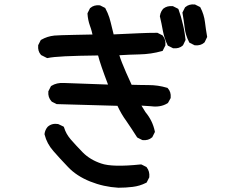

<svg xmlns="http://www.w3.org/2000/svg" viewBox="-20 -794 1040 886"><path d="M525.9 72.3Q458 68.4 396 43.5Q333 18.1 293.9 -23.4Q255.4 -63.5 226.6 -96.7Q196.3 -130.9 186 -172.4L185.5 -174.3V-175.8Q186.5 -185.1 190.2 -193.4Q193.8 -201.7 199.7 -208.5L200.2 -209L200.7 -209.5Q219.7 -226.1 247.6 -221.7L249 -221.2L250.5 -220.7L271 -210.9L274.4 -209L275.9 -205.1Q280.3 -190.4 287.8 -177Q295.4 -163.6 306.2 -150.9Q328.6 -125 362.3 -90.3Q378.9 -73.7 399.9 -61Q420.9 -48.3 446.8 -39.6Q498 -21.5 628.9 -35.2H631.8L634.3 -34.2L653.8 -24.4L655.8 -23.4L657.2 -21.5Q671.4 -2.9 668.9 22.5V24.4L668 25.9L658.2 45.4L656.7 48.3L653.8 49.8Q639.2 57.1 623.8 61.8Q608.4 66.4 591.8 68.4Q560.1 72.3 526.4 72.3ZM635.3 -148.4 615.7 -158.2 613.3 -159.7 611.8 -161.6Q588.4 -198.7 563.5 -234.9Q551.3 -251.5 540.8 -269.5Q530.3 -287.6 522 -305.7L243.7 -313.5H241.7L239.7 -314.5L220.2 -324.2L218.8 -325.2L217.3 -326.7Q200.7 -345.2 203.1 -371.1V-373L204.1 -374.5L213.9 -394L215.3 -396.5L217.3 -397.9Q241.7 -413.1 274.9 -411.1L478.5 -403.8Q442.4 -498.5 432.6 -538.1Q385.3 -537.6 346.9 -536.6Q308.6 -535.6 279.8 -534.2Q251 -532.7 231.4 -530.8Q211.9 -528.8 201.2 -526.4L197.8 -525.9L194.8 -527.3L171.4 -539.1L169.4 -540L168.5 -541.5Q153.8 -558.1 156.2 -584V-585.9L157.2 -587.4L167 -606.9L168.5 -609.4L170.9 -610.8Q198.2 -626.5 231 -629.9Q241.2 -630.9 264.4 -631.6Q287.6 -632.3 323.2 -633.1Q358.9 -633.8 406.7 -634.8Q405.3 -642.1 403.3 -649.2Q401.4 -656.2 399.4 -662.6Q397.5 -668.9 395 -675.3Q385.7 -701.2 383.8 -730V-732.4L384.8 -734.9L394.5 -754.4L395.5 -756.3L397 -757.3Q413.6 -772 439.5 -769.5H441.4L442.9 -768.6L462.4 -758.8L465.3 -757.3L466.8 -754.4Q472.2 -744.6 476.6 -734.1Q481 -723.6 484.6 -712.9Q488.3 -702.1 490.7 -690.9Q497.6 -662.6 504.4 -635.3Q582.5 -638.7 621.6 -640.6Q663.1 -642.6 704.1 -642.6H706.5L708.5 -641.6L728 -631.8L730 -630.9L731.4 -628.9Q745.6 -611.3 743.2 -585.9V-584L742.2 -582.5L732.4 -563L730.5 -559.1L726.6 -558.1Q714.4 -554.7 701.9 -552Q689.5 -549.3 676.5 -547.4Q663.6 -545.4 650.1 -544.4Q636.7 -543.5 623 -543Q576.2 -542 530.8 -539.1Q535.2 -524.4 543 -504.6Q550.8 -484.9 561.8 -459.5Q572.8 -434.1 587.4 -402.8Q607.4 -402.3 627 -401.9Q646.5 -401.4 666 -401.4Q709.5 -401.4 750 -389.2L752.4 -388.7L754.4 -386.7Q770 -369.6 767.6 -343.8V-341.8L766.6 -339.8L755.9 -320.3L754.4 -318.4L752 -316.9Q735.8 -307.1 717 -304Q698.2 -300.8 677.7 -303.7L632.8 -306.6L651.4 -276.4Q684.1 -237.3 694.3 -188.5L694.8 -185.1L693.4 -182.1L683.6 -162.6L682.6 -160.6L681.2 -159.7Q664.6 -145 638.7 -147.5H636.7ZM776.9 -572.3 757.3 -582 754.4 -583.5 752.9 -586.4Q737.8 -618.2 731.4 -652.8Q725.6 -685.5 718.3 -716.3L717.8 -718.3V-719.7Q718.8 -726.1 720.5 -731.7Q722.2 -737.3 725.1 -742.4Q728 -747.6 731.9 -752.4L732.4 -752.9L733.4 -753.9Q751 -768.1 776.4 -765.6H778.3L779.8 -764.6L799.3 -754.9L802.7 -752.9L804.2 -749.5Q815.9 -717.8 823.7 -682.6Q826.7 -671.4 828.9 -659.7Q831.1 -647.9 832.8 -636.2Q834.5 -624.5 835.9 -612.3L836.4 -609.9L835 -606.9L825.2 -586.4L824.2 -585L822.8 -583.5Q806.2 -568.8 780.3 -571.3H778.3ZM876.5 -585.9 856.9 -595.7 854 -597.2 852.5 -600.1Q844.2 -615.7 839.1 -632.6Q834 -649.4 832 -667Q828.1 -699.7 822.3 -732.9L821.8 -735.8L823.2 -738.8L833 -758.3L834 -760.3L835.4 -761.2Q852.1 -775.9 877.9 -773.4H879.9L881.3 -772.5L900.9 -762.7L903.8 -761.2L905.3 -758.3Q921.4 -727.5 925.8 -692.4Q929.7 -659.7 935.5 -626.5L936 -623.5L934.6 -620.6L924.8 -600.1L923.8 -598.6L922.4 -597.2Q905.8 -582.5 879.9 -585H877.9Z"/></svg>

Font: NaikaiFont
Style: Bold
Weight: 700
Version: Version 1.89